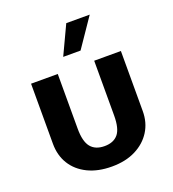

<svg xmlns="http://www.w3.org/2000/svg" viewBox="-135 -823 850 946"><g transform="rotate(-20 290.0 -350.5)"><path d="M195 -500V-213Q195 -146 219 -116.5Q243 -87 291 -87Q338 -87 362 -115.5Q386 -144 386 -213V-500H526V-185Q526 -125 497 -79Q468 -33 415.5 -6.5Q363 20 291 20Q218 20 165 -6Q112 -32 83.5 -78Q55 -124 55 -185V-500ZM320 -721H443L340 -570H249Z"/></g></svg>

Font: Moderustic SemiBold
Style: Regular
Weight: 600
Designer: Tural Alisoy
Foundry: TAFT Foundry
Version: Version 2.120